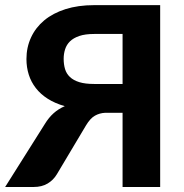

<svg xmlns="http://www.w3.org/2000/svg" viewBox="-30 -746 734 766"><path d="M459 0V-296H389.5Q367.5 -295 348.8 -284.5Q330 -274 313 -245.5L197 -51Q183 -27.5 160 -13.8Q137 0 104 0H-9.5L149 -251.5Q164.5 -277 183.8 -294.2Q203 -311.5 228.5 -322.5Q189.5 -333.5 160.5 -352Q131.5 -370.5 112.8 -394.8Q94 -419 84.8 -448.2Q75.5 -477.5 75.5 -510.5Q75.5 -557 93.8 -596.5Q112 -636 146.5 -664.8Q181 -693.5 231.2 -709.5Q281.5 -725.5 346 -725.5H609V0ZM224 -511.5Q224 -489 229.5 -470.5Q235 -452 249 -438.8Q263 -425.5 286.5 -418.2Q310 -411 345.5 -411H459V-610.5H346Q310 -610.5 286.5 -602.5Q263 -594.5 249.2 -581Q235.5 -567.5 229.8 -549.5Q224 -531.5 224 -511.5Z"/></svg>

Font: Lato Heavy
Style: Regular
Weight: 800
Designer: Lukasz Dziedzic
Foundry: tyPoland Lukasz Dziedzic
Version: Version 2.007; 2014-02-27